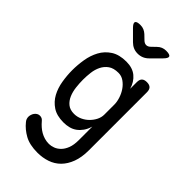

<svg xmlns="http://www.w3.org/2000/svg" viewBox="-303 -875 1206 1206"><g transform="rotate(45 300.0 -272.5)"><path d="M420 -120Q411 -90 396.5 -69.5Q382 -49 363.5 -35.5Q345 -22 322 -16Q299 -10 273 -10Q213 -10 175.5 -35Q138 -60 117 -99Q96 -138 88 -186.5Q80 -235 80 -281Q80 -328 88 -377Q96 -426 118 -467Q140 -508 180 -534Q220 -560 283 -560Q338 -560 372 -532Q406 -504 420 -456V-515Q420 -538 431 -549Q442 -560 465 -560Q488 -560 499 -549Q510 -538 510 -515V0Q510 63 493 108.5Q476 154 446.5 183.5Q417 213 377 226.5Q337 240 292 240Q222 240 178 215.5Q134 191 106 156Q98 147 95 138Q92 129 92 120Q92 112 95 102Q98 92 104 83.5Q110 75 119 69.5Q128 64 139 64Q150 64 158 68.5Q166 73 173 82Q184 95 198 107.5Q212 120 228.5 129.5Q245 139 264 144.5Q283 150 304 150Q322 150 342.5 142.5Q363 135 380.5 117.5Q398 100 409 71.5Q420 43 420 0ZM282 -95Q309 -95 334 -106.5Q359 -118 378 -137Q397 -156 408.5 -179Q420 -202 420 -226V-316Q420 -340 411 -368Q402 -396 386 -419.5Q370 -443 347.5 -459Q325 -475 298 -475Q255 -475 230 -457Q205 -439 191.5 -411.5Q178 -384 174 -351Q170 -318 170 -287Q170 -255 174 -221Q178 -187 190 -159Q202 -131 224 -113Q246 -95 282 -95ZM183 -785Q200 -785 214 -779Q228 -773 240 -762L268 -735Q282 -721 297 -721Q312 -721 326 -735L353 -761Q365 -773 379.5 -779Q394 -785 411 -785Q445 -785 450 -773Q455 -761 431 -737L369 -675Q354 -660 336 -652.5Q318 -645 297 -645Q276 -645 258.5 -652.5Q241 -660 226 -675L163 -738Q140 -761 145 -773Q150 -785 183 -785Z"/></g></svg>

Font: Maple Mono NF CN
Style: Regular
Weight: 400
Monospace: yes
Designer: subframe7536
Version: Version 7.000